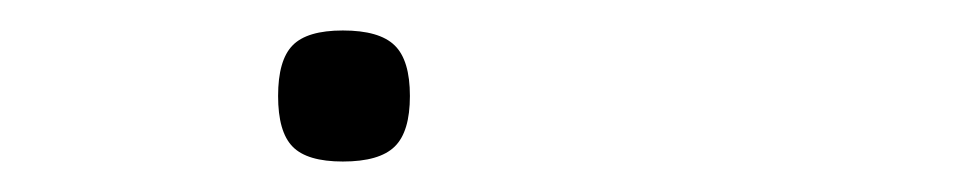

<svg xmlns="http://www.w3.org/2000/svg" viewBox="-20 -337 640 126"><path d="M162.5 -274Q162.5 -297.5 172 -307.2Q181.5 -317 205 -317Q229 -317 239 -307.2Q249 -297.5 249 -274Q249 -250.5 239 -240.8Q229 -231 205 -231Q181.5 -231 172 -240.8Q162.5 -250.5 162.5 -274Z"/></svg>

Font: JuliaMono SemiBold
Style: Italic
Weight: 600
Italic angle: -9°
Monospace: yes
Designer: cormullion
Foundry: corm
Version: Version 0.056; ttfautohint (v1.8.4)